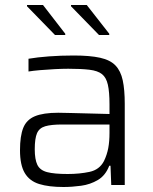

<svg xmlns="http://www.w3.org/2000/svg" viewBox="-20 -740 611 768"><path d="M234 8Q175 8 136.5 -4Q98 -16 79 -48Q60 -80 60 -139Q60 -196 73 -228.5Q86 -261 119.5 -275Q153 -289 213 -289Q228 -289 263.5 -288Q299 -287 341 -286Q383 -285 418 -284V-322Q418 -372 411.5 -401Q405 -430 388 -443.5Q371 -457 338 -461Q305 -465 253 -465Q230 -465 200 -463.5Q170 -462 141 -459.5Q112 -457 94 -454V-505Q129 -511 176 -514.5Q223 -518 275 -518Q340 -518 380.5 -509Q421 -500 442 -478Q463 -456 471 -418.5Q479 -381 479 -325V0H425L422 -77H417Q402 -38 371.5 -20Q341 -2 304.5 3Q268 8 234 8ZM251 -44Q298 -44 338 -52.5Q378 -61 396 -96Q408 -121 413 -147.5Q418 -174 418 -209V-242H229Q185 -242 161 -235Q137 -228 128 -207Q119 -186 119 -143Q119 -102 129.5 -80.5Q140 -59 168.5 -51.5Q197 -44 251 -44ZM417 -600H376L264 -715V-720H327L417 -605ZM241 -600H200L88 -715V-720H152L241 -605Z"/></svg>

Font: Saira Light
Style: Regular
Weight: 300
Designer: Hector Gatti with collaboration of the Omnibus-Type team
Foundry: Omnibus-Type
Version: Version 1.100; ttfautohint (v1.8.3)